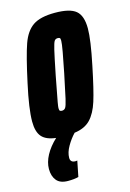

<svg xmlns="http://www.w3.org/2000/svg" viewBox="-111 -574 564 830"><g transform="rotate(-15 170.5 -159.5)"><path d="M341 -416Q341 -365 318 -255Q297 -152 281.5 -103Q266 -54 240.5 -27.5Q215 -1 169 5Q149 26 133.5 53Q118 80 118 104Q118 125 141 125L149 124L135 194Q117 199 88 199Q53 199 37 179.5Q21 160 21 128Q21 98 38 66.5Q55 35 86 6Q42 1 23 -21Q4 -43 4 -89Q4 -146 28 -255Q53 -371 71 -422Q89 -473 122 -495.5Q155 -518 220 -518Q287 -518 314 -495.5Q341 -473 341 -416ZM216 -394Q216 -404 213.5 -406.5Q211 -409 204 -409Q194 -409 189 -401.5Q184 -394 177 -364.5Q170 -335 154 -255L143 -197Q129 -127 129 -116Q129 -106 132 -103.5Q135 -101 141 -101Q151 -101 156.5 -108.5Q162 -116 169 -146.5Q176 -177 192 -255Q203 -309 209.5 -345.5Q216 -382 216 -394Z"/></g></svg>

Font: Saira Ultra Condensed Black
Style: Italic
Weight: 900
Width: 1
Italic angle: -12°
Designer: Hector Gatti with collaboration of the Omnibus-Type team
Foundry: Omnibus-Type
Version: Version 1.001; ttfautohint (v1.8)